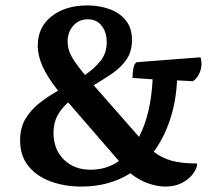

<svg xmlns="http://www.w3.org/2000/svg" viewBox="-20 -675 793 707"><path d="M280 12Q219 12 167.5 -6.5Q116 -25 85 -63Q54 -101 54 -158Q54 -205 74 -238Q94 -271 126 -296Q158 -321 194 -341Q155 -390 137 -430Q119 -470 119 -507Q119 -575 170 -615Q221 -655 301 -655Q347 -655 384.5 -641Q422 -627 444 -599Q466 -571 466 -528Q466 -485 445.5 -455.5Q425 -426 392.5 -404Q360 -382 325 -361L492 -171Q536 -256 542 -383L468 -388Q468 -410 471.5 -425.5Q475 -441 483 -446L718 -464Q720 -460 721 -452.5Q722 -445 722 -439Q722 -421 713 -402.5Q704 -384 690 -376L632 -379Q628 -299 605.5 -232.5Q583 -166 546 -116Q576 -93 613 -83Q650 -73 706 -73Q706 -56 691.5 -36Q677 -16 651 -2Q625 12 589 12Q559 12 525 0Q491 -12 460 -37Q382 12 280 12ZM229 -522Q229 -492 245 -464.5Q261 -437 293 -399Q327 -422 350 -450.5Q373 -479 373 -520Q373 -556 354.5 -580Q336 -604 303 -604Q271 -604 250 -580.5Q229 -557 229 -522ZM177 -186Q177 -125 215 -87.5Q253 -50 314 -50Q372 -50 418 -82L231 -298Q207 -277 192 -250Q177 -223 177 -186Z"/></svg>

Font: Petrona
Style: Bold
Weight: 700
Designer: Ringo R. Seeber
Foundry: Ringo R. Seeber
Version: Version 2.001; ttfautohint (v1.8.3)